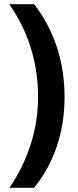

<svg xmlns="http://www.w3.org/2000/svg" viewBox="-20 -735 370 913"><path d="M287 -274Q287 -149 250 -39Q213 71 142 158H25Q90 63 125.5 -47Q161 -157 161 -275Q161 -397 126 -508.5Q91 -620 24 -715H142Q212 -626 249.5 -513.5Q287 -401 287 -274Z"/></svg>

Font: Noto Sans Gujarati SemiCondensed
Style: Bold
Weight: 700
Width: 4
Designer: Jelle Bosma - Monotype Design Team, Universal Thirst
Foundry: Monotype Imaging Inc.
Version: Version 2.106; ttfautohint (v1.8.4.7-5d5b)